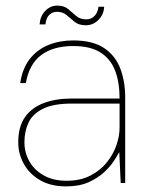

<svg xmlns="http://www.w3.org/2000/svg" viewBox="-20 -652 518 684"><path d="M215 12Q161 12 123 -10Q85 -32 65 -68Q45 -104 45 -145Q45 -200 68.5 -234Q92 -268 135 -284.5Q178 -301 236 -301H406Q406 -359 390 -400.5Q374 -442 338 -465Q302 -488 241 -488Q170 -488 127 -456Q84 -424 72 -356H52Q60 -409 86.5 -442.5Q113 -476 153 -492Q193 -508 241 -508Q310 -508 350.5 -481Q391 -454 408.5 -408Q426 -362 426 -305V0H410L405 -109H404Q399 -99 386 -79Q373 -59 351 -38.5Q329 -18 296 -3Q263 12 215 12ZM217 -8Q266 -8 302 -26.5Q338 -45 361 -74Q384 -103 395 -135.5Q406 -168 406 -197V-283H236Q170 -283 133 -264.5Q96 -246 81.5 -215Q67 -184 67 -145Q67 -109 84.5 -77.5Q102 -46 136 -27Q170 -8 217 -8ZM286 -562Q261 -562 246 -574Q231 -586 217.5 -598Q204 -610 183 -610Q167 -610 155.5 -599Q144 -588 142 -565H121Q123 -594 141 -613Q159 -632 184 -632Q208 -632 222.5 -620Q237 -608 251 -595.5Q265 -583 288 -583Q304 -583 316 -594.5Q328 -606 331 -628H351Q350 -601 331 -581.5Q312 -562 286 -562Z"/></svg>

Font: DM Sans 28pt Thin
Style: Regular
Weight: 250
Version: Version 4.004;gftools[0.9.30]